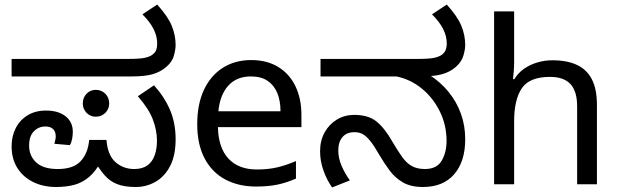

<svg xmlns="http://www.w3.org/2000/svg" viewBox="-20 -810 2725 844"><path d="M226 12Q170 12 125.5 -10Q81 -32 56 -72Q31 -112 31 -167Q31 -211 49 -246.5Q67 -282 101 -303Q135 -324 183 -324Q236 -324 268 -299Q300 -274 300 -231Q300 -215 297 -199Q294 -183 287 -172L219 -178Q221 -186 223 -194.5Q225 -203 225 -210Q225 -232 213 -243Q201 -254 180 -254Q149 -254 128.5 -232.5Q108 -211 108 -170Q108 -125 139 -96Q170 -67 234 -67Q303 -67 335 -102Q367 -137 372 -195H448Q453 -128 487.5 -97.5Q522 -67 570 -67Q606 -67 628 -83Q650 -99 660 -127.5Q670 -156 670 -191Q670 -237 652 -284.5Q634 -332 586 -387L657 -435Q703 -384 727.5 -326.5Q752 -269 752 -198Q752 -126 727.5 -79.5Q703 -33 663 -10.5Q623 12 577 12Q526 12 494 -1Q462 -14 440 -39.5Q418 -65 396 -101L427 -105Q401 -57 371.5 -32Q342 -7 306.5 2.5Q271 12 226 12ZM401 -297Q377 -297 360.5 -314Q344 -331 344 -355Q344 -381 360.5 -398Q377 -415 401 -415Q426 -415 443 -398Q460 -381 460 -355Q460 -331 443 -314Q426 -297 401 -297ZM31 -474V-551H541Q595 -551 617 -556Q639 -561 649 -569Q663 -579 667 -591.5Q671 -604 671 -618Q671 -651 655 -682.5Q639 -714 606 -747L671 -790Q718 -738 735 -696.5Q752 -655 752 -612Q752 -593 744.5 -565.5Q737 -538 711 -516Q686 -494 651.5 -484Q617 -474 559 -474Z M1084 -546Q1153 -546 1202.5 -516Q1252 -486 1278.5 -431.5Q1305 -377 1305 -304V-251H938Q940 -160 984.5 -112.5Q1029 -65 1109 -65Q1160 -65 1199.5 -74.5Q1239 -84 1281 -102V-25Q1240 -7 1200 1.5Q1160 10 1105 10Q1029 10 970.5 -21Q912 -52 879.5 -113.5Q847 -175 847 -264Q847 -352 876.5 -415Q906 -478 959.5 -512Q1013 -546 1084 -546ZM1083 -474Q1020 -474 983.5 -433.5Q947 -393 940 -321H1213Q1213 -367 1199 -401Q1185 -435 1156.5 -454.5Q1128 -474 1083 -474Z M1839 12Q1786 12 1751.5 -8Q1717 -28 1693.5 -59.5Q1670 -91 1650 -125Q1625 -169 1607 -191Q1589 -213 1573.5 -221Q1558 -229 1538 -229Q1504 -229 1485.5 -207.5Q1467 -186 1467 -148Q1467 -116 1481 -82.5Q1495 -49 1518 -17L1440 14Q1417 -18 1402 -60Q1387 -102 1387 -145Q1387 -192 1407 -228Q1427 -264 1461 -284.5Q1495 -305 1537 -305Q1599 -305 1635 -276Q1671 -247 1705 -187Q1728 -148 1747 -121Q1766 -94 1789.5 -80.5Q1813 -67 1848 -67Q1900 -67 1921.5 -103.5Q1943 -140 1943 -190Q1943 -260 1913.5 -320Q1884 -380 1834.5 -420.5Q1785 -461 1723 -474H1389V-551H1814Q1868 -551 1889.5 -556Q1911 -561 1922 -569Q1935 -579 1939.5 -591.5Q1944 -604 1944 -618Q1944 -651 1928 -682.5Q1912 -714 1879 -747L1944 -790Q1991 -738 2008 -696.5Q2025 -655 2025 -612Q2025 -593 2017 -565.5Q2009 -538 1984 -516Q1959 -494 1924 -484Q1889 -474 1831 -474H1807L1864 -483Q1915 -451 1951 -407Q1987 -363 2006 -310.5Q2025 -258 2025 -198Q2025 -100 1976.5 -44Q1928 12 1839 12Z M2240 -537Q2240 -518 2238.5 -498Q2237 -478 2235 -462H2241Q2258 -490 2284 -508Q2310 -526 2342 -535.5Q2374 -545 2408 -545Q2473 -545 2516.5 -524.5Q2560 -504 2582 -461Q2604 -418 2604 -349V0H2517V-343Q2517 -408 2488 -440Q2459 -472 2397 -472Q2307 -472 2273.5 -421.5Q2240 -371 2240 -277V0H2152V-760H2240Z"/></svg>

Font: kannada15
Style: Book
Weight: 400
Designer: Jelle Bosma - Monotype Design Team
Foundry: Monotype Imaging Inc.
Version: Version 2.003